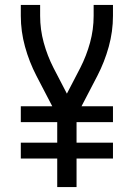

<svg xmlns="http://www.w3.org/2000/svg" viewBox="-20 -755 540 775"><path d="M211 0V-115H64V-179H211V-262H64V-326H191L127 -449Q98 -505 81 -566.5Q64 -628 64 -691V-735H142V-691Q142 -636 156.5 -583Q171 -530 196 -481L250 -377L304 -481Q329 -530 343.5 -583Q358 -636 358 -691V-735H436V-691Q436 -628 419 -566.5Q402 -505 373 -449L309 -326H436V-262H289V-179H436V-115H289V0Z"/></svg>

Font: Iosevka Curly
Style: Regular
Weight: 400
Monospace: yes
Designer: Belleve Invis
Foundry: Belleve Invis
Version: Version 22.1.2; ttfautohint (v1.8.4)